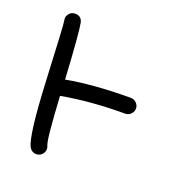

<svg xmlns="http://www.w3.org/2000/svg" viewBox="-102 -603 633 687"><g transform="rotate(20 215.0 -260.0)"><path d="M140 -30Q140 -18 131.5 -9Q123 0 110 0Q92 0 83 -17Q63 -56 53.5 -262.5Q44 -469 41 -484Q41 -485 40.5 -487Q40 -489 40 -490Q40 -502 48.5 -511Q57 -520 70 -520Q94 -520 99 -496Q106 -461 116 -286Q218 -305 360 -305Q372 -305 381 -296Q390 -287 390 -275Q390 -263 381 -254Q372 -245 360 -245Q228 -245 119 -225Q128 -62 137 -43Q140 -37 140 -30Z"/></g></svg>

Font: Pecita
Style: Book
Weight: 400
Width: 7
Version: Version 4.3